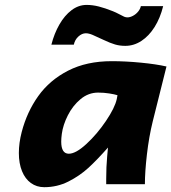

<svg xmlns="http://www.w3.org/2000/svg" viewBox="-20 -758 705 790"><path d="M417 -22Q417 -71.3 420.9 -113.8L424.3 -150.9Q379.9 -100.6 344 -67.6Q308.1 -34.7 261.7 -11.2Q215.3 12.2 162.1 12.2Q130.9 12.2 107.2 -4.9Q83.5 -22 70.6 -53.7Q57.6 -85.4 57.6 -128.4Q57.6 -169.9 69.3 -214.8Q90.8 -297.4 137.5 -362.8Q184.1 -428.2 260.3 -467.3Q336.4 -506.3 439.9 -506.3Q496.6 -506.3 559.6 -500.2Q622.6 -494.1 665 -484.4L608.4 -258.3Q592.8 -194.8 584.5 -122.6Q576.2 -50.3 576.2 0H417ZM383.8 -377Q343.8 -377 311.5 -350.1Q279.3 -323.2 259.3 -283.7Q239.3 -244.1 234.4 -207.5Q231.9 -189 231.9 -175.3Q231.9 -125.5 263.2 -125.5Q292 -125.5 335.7 -165.8Q379.4 -206.1 416 -260.3Q452.6 -314.5 460.4 -350.1L463.4 -366.2Q451.2 -370.1 429.4 -373.5Q407.7 -377 383.8 -377ZM336.4 -737.8Q360.8 -737.8 386.7 -731.2Q412.6 -724.6 444.3 -711.9Q454.6 -708 474.1 -697.8Q484.4 -691.9 491 -689.2Q497.6 -686.5 504.4 -686.5Q515.1 -686.5 527.1 -692.9Q539.1 -699.2 548.1 -710Q557.1 -720.7 559.6 -732.9H651.4Q639.2 -683.6 616 -646.7Q592.8 -609.9 561.8 -589.6Q530.8 -569.3 495.6 -569.3Q472.7 -569.3 453.4 -575Q434.1 -580.6 406.2 -593.8Q375.5 -608.4 360.4 -614.7Q345.2 -621.1 333 -621.1Q317.4 -621.1 302.7 -607.9Q288.1 -594.7 283.7 -574.2H191.4Q203.1 -620.1 224.4 -657.2Q245.6 -694.3 274.4 -716.1Q303.2 -737.8 336.4 -737.8Z"/></svg>

Font: Lesson One Extra
Style: Italic
Weight: 800
Italic angle: -14°
Designer: But Ko, Victor Gaultney, Annie Olsen, Julie Remington, Don Collingsworth, Eric Hays, Becca Hirsbrunner
Version: Version 1.100